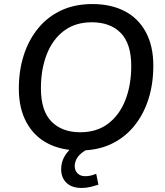

<svg xmlns="http://www.w3.org/2000/svg" viewBox="-20 -734 815 948"><path d="M374 9Q283 9 215.5 -26Q148 -61 110.5 -130Q73 -199 73 -296Q73 -386 97.5 -462Q122 -538 169 -595Q216 -652 283 -683Q350 -714 436 -714Q528 -714 595.5 -679Q663 -644 700 -575.5Q737 -507 737 -410Q737 -319 712.5 -243Q688 -167 641 -110Q594 -53 527 -22Q460 9 374 9ZM376 -81Q458 -81 514 -123.5Q570 -166 599 -240Q628 -314 628 -408Q628 -518 576.5 -571Q525 -624 433 -624Q352 -624 296 -582Q240 -540 211 -466Q182 -392 182 -298Q182 -187 234 -134Q286 -81 376 -81ZM383 194Q334 194 308 168.5Q282 143 282 102Q282 55 313 17.5Q344 -20 391 -39L420 0Q396 10 380 24Q364 38 356.5 54Q349 70 349 86Q349 108 363 122Q377 136 401 136Q415 136 427.5 133Q440 130 455 124L466 178Q447 184 426.5 189Q406 194 383 194Z"/></svg>

Font: Nunito Sans 12pt ExtraLight 12pt SemiBold
Style: Italic
Weight: 600
Italic angle: -9°
Version: Version 3.101;gftools[0.9.27]